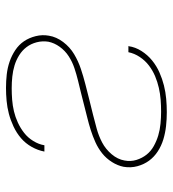

<svg xmlns="http://www.w3.org/2000/svg" viewBox="12 -580 576 640"><g transform="rotate(-90 300.0 -260.0)"><path d="M246 8Q223 8 200 5.5Q177 3 155.5 -3.5Q134 -10 115.5 -22Q97 -34 84.5 -51Q72 -68 66 -90Q60 -112 64 -136Q68 -156 80 -175Q92 -194 109 -207.5Q126 -221 146 -230Q166 -239 186.5 -245.5Q207 -252 227.5 -257Q248 -262 269 -267.5Q290 -273 310.5 -278Q331 -283 351.5 -288Q372 -293 393 -300Q414 -307 432.5 -319Q451 -331 464 -349Q477 -367 481 -387Q484 -407 479 -426Q474 -445 463 -459.5Q452 -474 436 -484Q420 -494 402 -499.5Q384 -505 364.5 -507Q345 -509 326 -509Q307 -509 287.5 -507.5Q268 -506 249 -501.5Q230 -497 211.5 -488.5Q193 -480 177 -467.5Q161 -455 150 -437Q139 -419 136 -401V-400H115V-401Q119 -422 130.5 -442.5Q142 -463 159.5 -478Q177 -493 198.5 -503Q220 -513 241 -518.5Q262 -524 284 -526Q306 -528 327 -528Q350 -528 372 -525.5Q394 -523 414.5 -516Q435 -509 453 -497Q471 -485 482.5 -468Q494 -451 499.5 -429Q505 -407 501 -385Q497 -360 480 -337.5Q463 -315 439.5 -301Q416 -287 390.5 -278.5Q365 -270 339.5 -263.5Q314 -257 288.5 -250.5Q263 -244 238 -238Q214 -232 190.5 -225.5Q167 -219 145 -207.5Q123 -196 106 -176Q89 -156 85 -133Q81 -112 87 -93Q93 -74 104.5 -59.5Q116 -45 133 -35.5Q150 -26 168.5 -20.5Q187 -15 207.5 -13Q228 -11 248 -11Q268 -11 287.5 -12.5Q307 -14 327 -18.5Q347 -23 366 -31Q385 -39 401.5 -51.5Q418 -64 430 -82Q442 -100 446 -120H467L466 -119Q463 -97 450 -76.5Q437 -56 418.5 -41Q400 -26 378.5 -16.5Q357 -7 335 -1.5Q313 4 290.5 6Q268 8 246 8Z"/></g></svg>

Font: Iosevka Thin Extended Oblique
Style: Regular
Weight: 100
Width: 7
Italic angle: -9°
Monospace: yes
Designer: Belleve Invis
Foundry: Belleve Invis
Version: Version 32.5.0; ttfautohint (v1.8.4)